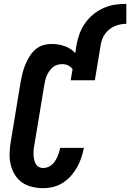

<svg xmlns="http://www.w3.org/2000/svg" viewBox="-20 -972 678 1000"><path d="M205 8Q175 8 146 1Q117 -6 94.5 -22Q72 -38 57 -62.5Q42 -87 35.5 -115Q29 -143 30 -173.5Q31 -204 36 -234L88 -548Q92 -570 97.5 -592Q103 -614 112 -635.5Q121 -657 133.5 -677.5Q146 -698 164 -714Q182 -730 204.5 -736.5Q227 -743 250 -743Q285 -743 317.5 -731.5Q350 -720 372 -695L378 -735Q383 -765 393.5 -794Q404 -823 422 -849.5Q440 -876 465 -896.5Q490 -917 519 -930Q548 -943 578 -947.5Q608 -952 638 -952V-848Q623 -848 607.5 -845Q592 -842 577 -835.5Q562 -829 549 -818.5Q536 -808 526.5 -794.5Q517 -781 511.5 -765.5Q506 -750 504 -735L474 -554H348L358 -611Q350 -624 335.5 -631Q321 -638 304 -638Q292 -638 279 -634.5Q266 -631 256 -622.5Q246 -614 238 -603Q230 -592 224.5 -580Q219 -568 216 -555.5Q213 -543 211 -531L159 -217Q156 -204 155 -191.5Q154 -179 154.5 -166.5Q155 -154 157.5 -142Q160 -130 165.5 -119.5Q171 -109 181.5 -103Q192 -97 205 -97Q217 -97 229 -101.5Q241 -106 250.5 -114.5Q260 -123 267 -133.5Q274 -144 279 -155.5Q284 -167 287.5 -178.5Q291 -190 293 -202H417Q412 -176 403.5 -150.5Q395 -125 381.5 -101Q368 -77 349.5 -56Q331 -35 307.5 -20Q284 -5 257.5 1.5Q231 8 205 8Z"/></svg>

Font: Iosevka Curly Slab XBdObl
Style: Regular
Weight: 800
Italic angle: -9°
Monospace: yes
Designer: Belleve Invis
Foundry: Belleve Invis
Version: Version 11.1.0; ttfautohint (v1.8.3)